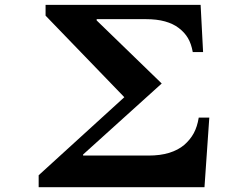

<svg xmlns="http://www.w3.org/2000/svg" viewBox="-20 -780 1040 800"><path d="M169.9 -759.8H815.9L826.2 -563H783.2Q776.9 -598.1 762.9 -621.6Q749 -645 725.1 -663.1Q701.7 -681.2 667.7 -690.7Q633.8 -700.2 587.9 -700.2H382.8V-694.8L653.8 -432.1L326.2 -136.2V-131.8H598.1Q648.4 -131.8 685.3 -143.3Q722.2 -154.8 747.1 -175.8Q772.5 -197.8 787.1 -224.6Q801.8 -251.5 808.1 -290H852.1L832 0H141.1V-49.8L498 -375L169.9 -714.8Z"/></svg>

Font: BIZ UDMincho
Style: Bold
Weight: 700
Monospace: yes
Designer: TypeBank Co., Ltd.
Foundry: Morisawa Inc.
Version: Version 1.06